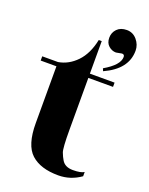

<svg xmlns="http://www.w3.org/2000/svg" viewBox="-135 -768 658 848"><g transform="rotate(20 194.0 -343.5)"><path d="M224 -440V-196Q224 -110 231 -91.5Q238 -73 246 -60Q261 -34 298.5 -34Q336 -34 351 -44V-24Q303 10 246 10Q162 10 118 -30Q74 -70 74 -173V-440H0V-460H74Q122 -468 159 -506.5Q196 -545 210 -613H224V-460H340V-440ZM327 -592 300 -587Q281 -587 265.5 -600.5Q250 -614 250 -638.5Q250 -663 266.5 -680Q283 -697 312 -697Q341 -697 360 -674.5Q379 -652 379 -624Q379 -537 275 -490L270 -502Q339 -542 339 -580Q339 -592 327 -592Z"/></g></svg>

Font: Rozha One
Style: Regular
Weight: 400
Designer: Tim Donaldson, Indian Type Foundry
Foundry: Indian Type Foundry
Version: Version 1.300;PS 1.0;hotconv 1.0.78;makeotf.lib2.5.61930; tt